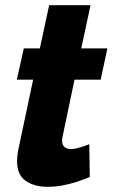

<svg xmlns="http://www.w3.org/2000/svg" viewBox="-20 -712 435 742"><path d="M46 -89Q46 -99 47 -109Q48 -119 50 -130L108 -404H45L72 -525H134L170 -692H330L294 -525H395L369 -404H268L222 -185Q221 -181 220.5 -176.5Q220 -172 220 -168Q220 -151 229.5 -143.5Q239 -136 254 -136Q265 -136 277 -139Q289 -142 301.5 -146Q314 -150 325 -155L327 -28Q303 -18 275.5 -9Q248 0 219.5 5Q191 10 163 10Q113 10 79.5 -13Q46 -36 46 -89Z"/></svg>

Font: Raleway Thin ExtraBold
Style: Italic
Weight: 800
Italic angle: -12°
Version: Version 4.026